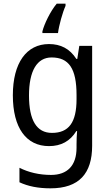

<svg xmlns="http://www.w3.org/2000/svg" viewBox="-20 -786 599 1046"><path d="M337 -754V-766H289C254 -724 221 -655 211 -615V-606H296C301 -647 321 -719 337 -754ZM247 -546C124 -546 50 -443 50 -267C50 -89 123 10 247 10C313 10 362 -17 396 -72H400C398 -53 397 -18 397 0V19C397 117 346 167 258 167C194 167 135 153 86 128V207C133 229 188 240 255 240C411 240 482 159 482 8V-536H412L401 -465H396C360 -521 310 -546 247 -546ZM261 -473C355 -473 397 -413 397 -268V-246C397 -119 355 -62 263 -62C180 -62 138 -130 138 -266C138 -399 181 -473 261 -473Z"/></svg>

Font: Noto Sans Devanagari UI SemiCondensed
Style: Regular
Weight: 400
Width: 4
Designer: Jelle Bosma - Monotype Design Team
Foundry: Monotype Imaging Inc.
Version: Version 2.004